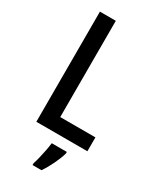

<svg xmlns="http://www.w3.org/2000/svg" viewBox="-232 -785 892 1078"><g transform="rotate(30 213.5 -246.5)"><path d="M77 0V-714H180V-90H408V0ZM310 71Q300 106 280 147.5Q260 189 238 221H180V209Q186 192 192.5 164.5Q199 137 204.5 109Q210 81 212 61H310Z"/></g></svg>

Font: Noto Sans Georgian Condensed Medium
Style: Regular
Weight: 500
Width: 3
Designer: Monotype Design Team, Akaki Razmadze
Foundry: Google LLC
Version: Version 2.005; ttfautohint (v1.8.4.7-5d5b)